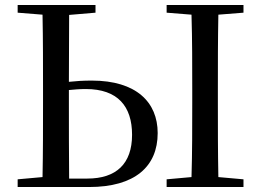

<svg xmlns="http://www.w3.org/2000/svg" viewBox="-20 -752 1050 772"><path d="M51 0H338C522 0 614 -82 614 -217C614 -341 528 -428 349 -428C314 -428 285 -426 257 -423L258 -692L364 -701V-732H51V-701L151 -693C153 -593 153 -493 153 -392V-339C153 -239 153 -140 151 -40L51 -31ZM257 -390C278 -392 300 -394 325 -394C454 -394 511 -324 511 -210C511 -93 447 -34 331 -34H258C257 -134 257 -237 257 -339ZM650 -701 750 -693C753 -593 753 -493 753 -392V-339C753 -239 753 -138 750 -40L650 -31V0H959V-31L858 -40C856 -140 856 -239 856 -340V-392C856 -493 856 -593 858 -693L959 -701V-732H650Z"/></svg>

Font: Source Han Serif CN Medium
Style: Regular
Weight: 500
Designer: Ryoko NISHIZUKA 西塚涼子 (kana & ideographs); Frank Grießhammer (Latin, Greek & Cyrillic); Wenlong ZHANG 张文龙 (bopomofo); San
Foundry: Adobe
Version: Version 2.002;hotconv 1.1.0;makeotfexe 2.6.0